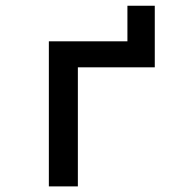

<svg xmlns="http://www.w3.org/2000/svg" viewBox="-20 -665 626 685"><path d="M154.3 0V-517.6H434.6V-644.5H532.2V-424.8H257.8V0Z"/></svg>

Font: Caskaydia Cove
Style: Regular
Weight: 400
Monospace: yes
Designer: Aaron Bell
Foundry: Saja Typeworks
Version: Version 4.300; ttfautohint (v1.8.3)